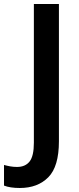

<svg xmlns="http://www.w3.org/2000/svg" viewBox="-89 -734 392 958"><path d="M10 204Q-14 204 -34 201Q-54 198 -69 192V89Q-55 93 -38.5 96Q-22 99 -4 99Q37 99 58.5 72Q80 45 80 -22V-714H205V-29Q205 97 152 150.5Q99 204 10 204Z"/></svg>

Font: Noto Sans Khmer SemiCondensed SemiBold
Style: Regular
Weight: 600
Width: 4
Designer: Danh Hong and the Monotype Design Team
Foundry: Monotype Imaging Inc.
Version: Version 2.004; ttfautohint (v1.8.4.7-5d5b)